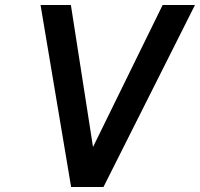

<svg xmlns="http://www.w3.org/2000/svg" viewBox="-20 -752 804 772"><path d="M143 -732H265L354 -161L634 -732H764L396 0H266Z"/></svg>

Font: Exo
Style: DemiBoldItalic
Weight: 600
Designer: Natanael Gama
Version: Version 1